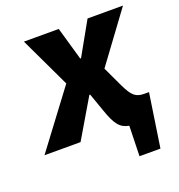

<svg xmlns="http://www.w3.org/2000/svg" viewBox="-181 -636 834 896"><g transform="rotate(-20 236.5 -187.5)"><path d="M393 -184Q404 -161 413.5 -146.5Q423 -132 433 -124Q443 -116 455 -113Q467 -110 482 -110H504L464 156H360L364 6Q347 3 334.5 -4Q322 -11 311.5 -24Q301 -37 292 -56.5Q283 -76 273 -105L242 -193H238L124 0H-55L155 -280L36 -531H209L256 -367H260L352 -531H528L346 -284Z"/></g></svg>

Font: Szlgxwxxxixliatcpuztgldltzi
Style: Regular
Weight: 700
Italic angle: -8°
Designer: Carrois Corporate & Edenspiekermann
Foundry: Carrois Corporate GbR & Edenspiekermann AG
Version: Version 2.001